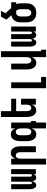

<svg xmlns="http://www.w3.org/2000/svg" viewBox="1505 -2280 990 4040"><g transform="rotate(-90 2000.0 -260.0)"><path d="M125 8Q109 8 94.5 1Q80 -6 70 -18.5Q60 -31 54 -46Q48 -61 44.5 -76.5Q41 -92 40 -107.5Q39 -123 39 -139V-520H144V-139Q144 -130 144.5 -121.5Q145 -113 147.5 -104.5Q150 -96 156 -88.5Q162 -81 171 -81Q180 -81 185.5 -88.5Q191 -96 193.5 -104.5Q196 -113 197 -121.5Q198 -130 198 -139V-520H302V-139Q302 -130 303 -121.5Q304 -113 306.5 -104.5Q309 -96 314.5 -88.5Q320 -81 329 -81Q338 -81 344 -88.5Q350 -96 352.5 -104.5Q355 -113 355.5 -121.5Q356 -130 356 -139V-520H461V0H356V-55Q352 -42 346 -31Q340 -20 330.5 -10.5Q321 -1 309 3.5Q297 8 284 8Q268 8 253 1Q238 -6 228.5 -18.5Q219 -31 213 -46Q207 -61 203 -76Q200 -61 194.5 -46Q189 -31 179 -18.5Q169 -6 155 1Q141 8 125 8Z M558 215V-520H682V-432Q689 -452 700 -470Q711 -488 727 -501.5Q743 -515 763 -521.5Q783 -528 804 -528Q827 -528 849.5 -519.5Q872 -511 888.5 -494.5Q905 -478 915.5 -456.5Q926 -435 932 -412.5Q938 -390 940 -366.5Q942 -343 942 -320V0H818V-320Q818 -332 817 -343.5Q816 -355 813 -366Q810 -377 805 -387.5Q800 -398 792 -406.5Q784 -415 773 -419Q762 -423 750 -423Q738 -423 727 -419Q716 -415 708 -406.5Q700 -398 695 -387.5Q690 -377 687 -366Q684 -355 683 -343.5Q682 -332 682 -320V215Z M1246 -97Q1264 -97 1279.5 -106.5Q1295 -116 1303.5 -131.5Q1312 -147 1315 -164.5Q1318 -182 1318 -200V-320Q1318 -338 1315 -355.5Q1312 -373 1303.5 -388.5Q1295 -404 1279.5 -413.5Q1264 -423 1246 -423Q1228 -423 1212.5 -413.5Q1197 -404 1188.5 -388.5Q1180 -373 1177 -355.5Q1174 -338 1174 -320V-200Q1174 -182 1177 -164.5Q1180 -147 1188.5 -131.5Q1197 -116 1212.5 -106.5Q1228 -97 1246 -97ZM1318 215V-89Q1311 -69 1299.5 -50.5Q1288 -32 1271.5 -18.5Q1255 -5 1234 1.5Q1213 8 1192 8Q1168 8 1145.5 0Q1123 -8 1106 -24.5Q1089 -41 1078 -62.5Q1067 -84 1060.5 -106.5Q1054 -129 1052 -152.5Q1050 -176 1050 -200V-320Q1050 -344 1052 -367.5Q1054 -391 1060.5 -413.5Q1067 -436 1078 -457.5Q1089 -479 1106 -495.5Q1123 -512 1145.5 -520Q1168 -528 1192 -528Q1213 -528 1234 -521.5Q1255 -515 1271.5 -501.5Q1288 -488 1299.5 -469.5Q1311 -451 1318 -431V-520H1442V-105H1473V0H1442V215Z M1696 8Q1673 8 1650.5 -0.5Q1628 -9 1611.5 -25.5Q1595 -42 1584.5 -63.5Q1574 -85 1568 -107.5Q1562 -130 1560 -153.5Q1558 -177 1558 -200V-735H1682V-520H1942V-415H1682V-200Q1682 -188 1683 -176.5Q1684 -165 1687 -154Q1690 -143 1695 -132.5Q1700 -122 1708 -113.5Q1716 -105 1727 -101Q1738 -97 1750 -97Q1762 -97 1773 -101Q1784 -105 1792 -113.5Q1800 -122 1805 -132.5Q1810 -143 1813 -154Q1816 -165 1817 -176.5Q1818 -188 1818 -200V-312H1942V0H1818V-88Q1811 -68 1800 -50Q1789 -32 1773 -18.5Q1757 -5 1737 1.5Q1717 8 1696 8Z M2164 215V-520H2287V110H2401V215Z M2818 215V-88Q2811 -68 2800 -50Q2789 -32 2773 -18.5Q2757 -5 2737 1.5Q2717 8 2696 8Q2673 8 2650.5 -0.5Q2628 -9 2611.5 -25.5Q2595 -42 2584.5 -63.5Q2574 -85 2568 -107.5Q2562 -130 2560 -153.5Q2558 -177 2558 -200V-520H2682V-200Q2682 -188 2683 -176.5Q2684 -165 2687 -154Q2690 -143 2695 -132.5Q2700 -122 2708 -113.5Q2716 -105 2727 -101Q2738 -97 2750 -97Q2762 -97 2773 -101Q2784 -105 2792 -113.5Q2800 -122 2805 -132.5Q2810 -143 2813 -154Q2816 -165 2817 -176.5Q2818 -188 2818 -200V-735H2942V110H2973V215Z M3125 8Q3109 8 3094.5 1Q3080 -6 3070 -18.5Q3060 -31 3054 -46Q3048 -61 3044.5 -76.5Q3041 -92 3040 -107.5Q3039 -123 3039 -139V-520H3144V-139Q3144 -130 3144.5 -121.5Q3145 -113 3147.5 -104.5Q3150 -96 3156 -88.5Q3162 -81 3171 -81Q3180 -81 3185.5 -88.5Q3191 -96 3193.5 -104.5Q3196 -113 3197 -121.5Q3198 -130 3198 -139V-520H3302V-139Q3302 -130 3303 -121.5Q3304 -113 3306.5 -104.5Q3309 -96 3314.5 -88.5Q3320 -81 3329 -81Q3338 -81 3344 -88.5Q3350 -96 3352.5 -104.5Q3355 -113 3355.5 -121.5Q3356 -130 3356 -139V-520H3461V0H3356V-55Q3352 -42 3346 -31Q3340 -20 3330.5 -10.5Q3321 -1 3309 3.5Q3297 8 3284 8Q3268 8 3253 1Q3238 -6 3228.5 -18.5Q3219 -31 3213 -46Q3207 -61 3203 -76Q3200 -61 3194.5 -46Q3189 -31 3179 -18.5Q3169 -6 3155 1Q3141 8 3125 8Z M3750 8Q3723 8 3695.5 3Q3668 -2 3644 -15Q3620 -28 3601 -48.5Q3582 -69 3570.5 -93.5Q3559 -118 3554.5 -145.5Q3550 -173 3550 -200V-320Q3550 -343 3553 -365Q3556 -387 3564.5 -408Q3573 -429 3586 -447.5Q3599 -466 3617 -480Q3635 -494 3656 -503Q3677 -512 3699 -516L3607 -619Q3622 -648 3637.5 -677Q3653 -706 3669 -735H3793L3742 -641L3850 -520H3973V-415H3932Q3943 -393 3946.5 -368.5Q3950 -344 3950 -320V-200Q3950 -173 3945.5 -145.5Q3941 -118 3929.5 -93.5Q3918 -69 3899 -48.5Q3880 -28 3856 -15Q3832 -2 3804.5 3Q3777 8 3750 8ZM3750 -97Q3768 -97 3784.5 -106Q3801 -115 3810.5 -130.5Q3820 -146 3823 -164Q3826 -182 3826 -200V-320Q3826 -333 3824.5 -346Q3823 -359 3818 -371.5Q3813 -384 3805.5 -394.5Q3798 -405 3790 -415H3750Q3733 -415 3717 -407.5Q3701 -400 3691 -386Q3681 -372 3677.5 -354.5Q3674 -337 3674 -320V-200Q3674 -182 3677 -164Q3680 -146 3689.5 -130.5Q3699 -115 3715.5 -106Q3732 -97 3750 -97Z"/></g></svg>

Font: Iosevka Term Curly Extrabold
Style: Regular
Weight: 800
Designer: Belleve Invis
Foundry: Belleve Invis
Version: Version 32.3.0